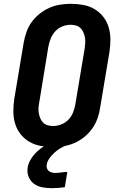

<svg xmlns="http://www.w3.org/2000/svg" viewBox="-20 -763 640 1007"><path d="M257 8Q224 8 192 2Q160 -4 133 -20Q106 -36 87 -60.5Q68 -85 59 -115.5Q50 -146 50 -179Q50 -212 55 -245L104 -538Q109 -566 118.5 -594Q128 -622 145.5 -646.5Q163 -671 187.5 -690.5Q212 -710 239 -722Q266 -734 295 -738.5Q324 -743 352 -743Q385 -743 417 -737Q449 -731 476 -715Q503 -699 522 -674.5Q541 -650 550 -619.5Q559 -589 559 -556Q559 -523 554 -490L505 -197Q501 -169 491 -141Q481 -113 463.5 -88.5Q446 -64 422 -44.5Q398 -25 370.5 -13Q343 -1 314 3.5Q285 8 257 8ZM259 -102Q280 -102 301.5 -110.5Q323 -119 339 -135.5Q355 -152 363 -173Q371 -194 375 -215L424 -508Q426 -523 427 -537.5Q428 -552 425.5 -566Q423 -580 417.5 -593Q412 -606 402.5 -615.5Q393 -625 379 -629Q365 -633 350 -633Q329 -633 307.5 -624.5Q286 -616 270.5 -599.5Q255 -583 246.5 -562Q238 -541 234 -520L186 -227Q183 -212 182 -197.5Q181 -183 183.5 -169Q186 -155 191.5 -142Q197 -129 206.5 -119.5Q216 -110 230 -106Q244 -102 259 -102ZM253 224Q227 224 202.5 219.5Q178 215 159 201.5Q140 188 130.5 165Q121 142 125 117Q128 97 138 78.5Q148 60 162.5 44Q177 28 194.5 15Q212 2 231 -8H329L327 0Q310 6 294 16Q278 26 264 39Q250 52 239 67.5Q228 83 225 101Q223 110 226 119Q229 128 235.5 133.5Q242 139 251 141.5Q260 144 270 144Q286 144 301.5 141.5Q317 139 333 139L320 219Q303 221 286 222.5Q269 224 253 224Z"/></svg>

Font: Iosevka SS04 XBd Ex Obl
Style: Regular
Weight: 800
Width: 7
Italic angle: -9°
Monospace: yes
Designer: Belleve Invis
Foundry: Belleve Invis
Version: Version 19.0.0; ttfautohint (v1.8.4)